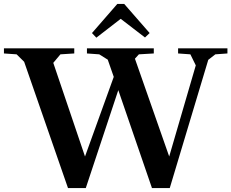

<svg xmlns="http://www.w3.org/2000/svg" viewBox="-56 -949 1168 969"><path d="M487.8 -647.9 444.8 -674.8 382.8 -679.2V-705.1H720.2V-679.2L645 -674.8L625 -652.8L797.9 -159.2L932.1 -619.1L904.8 -674.8L842.8 -679.2V-705.1H1091.8V-679.2L1030.8 -674.8L995.1 -647L800.8 0H710.9L541 -494.1L377 0H287.1L65.9 -637.2L27.8 -674.8L-36.1 -679.2V-705.1H318.8V-679.2L249 -674.8L212.9 -631.8L373 -159.2L518.1 -561ZM408.2 -782.2 430.2 -758.8 553.2 -854 675.8 -759.8 699.2 -782.2 570.8 -929.2H536.1Z"/></svg>

Font: Ortica Angular Bold
Style: Regular
Weight: 700
Designer: Benedetta Bovani
Foundry: Collletttivo
Version: Version 2.000;Glyphs 3.1.2 (3151)